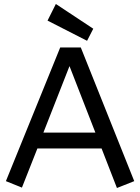

<svg xmlns="http://www.w3.org/2000/svg" viewBox="-20 -940 708 970"><path d="M90.8 7.8 9.8 -24.9 284.2 -700.2H388.2L658.2 -24.9L570.8 9.8L493.2 -189.9H168.9ZM331.1 -606 199.2 -270H461.9ZM451.2 -794.9 419.9 -733.9 220.2 -835.9 262.2 -919.9Z"/></svg>

Font: ABeeZee
Style: Regular
Weight: 400
Designer: Anja Meiners
Foundry: Anja Meiners
Version: Version 1.002